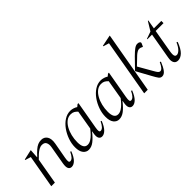

<svg xmlns="http://www.w3.org/2000/svg" viewBox="38 -1476 2211 2211"><g transform="rotate(-45 1143.5 -370.0)"><path d="M45 0 116 -404 47 -425V-433L167 -460H172L165 -352H168Q204 -391 231 -414.5Q258 -438 283.5 -449Q309 -460 339 -460Q388 -460 412.5 -421.5Q437 -383 424 -312L389 -119Q382 -79 385.5 -63.5Q389 -48 404 -48Q444 -48 480 -127L493 -122Q466 -52 434.5 -21Q403 10 370 10Q341 10 329 -14.5Q317 -39 326 -92L365 -316Q372 -356 359 -384.5Q346 -413 304 -413Q279 -413 254 -398.5Q229 -384 205 -362Q181 -340 159 -317L104 0Z M648 10Q608 10 581.5 -23.5Q555 -57 555 -123Q555 -182 576 -241.5Q597 -301 632.5 -350.5Q668 -400 714.5 -430Q761 -460 812 -460Q836 -460 859.5 -452.5Q883 -445 901 -433L928 -455H943L884 -119Q877 -79 880.5 -63.5Q884 -48 898 -48Q939 -48 975 -127L988 -122Q960 -52 928.5 -21Q897 10 865 10Q836 10 823.5 -14.5Q811 -39 821 -92L825 -113H822Q775 -53 734 -21.5Q693 10 648 10ZM615 -145Q615 -40 680 -40Q707 -40 734 -56.5Q761 -73 785.5 -98.5Q810 -124 832 -153L872 -387Q855 -406 835.5 -417Q816 -428 787 -428Q748 -428 716.5 -404Q685 -380 662 -339Q639 -298 627 -248Q615 -198 615 -145Z M1144 10Q1104 10 1077.5 -23.5Q1051 -57 1051 -123Q1051 -182 1072 -241.5Q1093 -301 1128.5 -350.5Q1164 -400 1210.5 -430Q1257 -460 1308 -460Q1332 -460 1355.5 -452.5Q1379 -445 1397 -433L1424 -455H1439L1380 -119Q1373 -79 1376.5 -63.5Q1380 -48 1394 -48Q1435 -48 1471 -127L1484 -122Q1456 -52 1424.5 -21Q1393 10 1361 10Q1332 10 1319.5 -14.5Q1307 -39 1317 -92L1321 -113H1318Q1271 -53 1230 -21.5Q1189 10 1144 10ZM1111 -145Q1111 -40 1176 -40Q1203 -40 1230 -56.5Q1257 -73 1281.5 -98.5Q1306 -124 1328 -153L1368 -387Q1351 -406 1331.5 -417Q1312 -428 1283 -428Q1244 -428 1212.5 -404Q1181 -380 1158 -339Q1135 -298 1123 -248Q1111 -198 1111 -145Z M1558 0 1679 -694 1609 -715V-723L1742 -750H1748L1616 0ZM1844 10Q1818 10 1802.5 -10.5Q1787 -31 1761 -79L1666 -252V-257Q1739 -334 1783.5 -378Q1828 -422 1855 -441Q1882 -460 1904 -460Q1916 -460 1923.5 -458Q1931 -456 1936 -452Q1952 -442 1943 -424L1928 -391L1924 -389L1911 -395Q1898 -403 1877 -403Q1862 -403 1843.5 -391.5Q1825 -380 1811 -367L1717 -277L1813 -109Q1833 -73 1844.5 -60.5Q1856 -48 1870 -48Q1904 -48 1939 -127L1953 -122Q1926 -56 1900.5 -23Q1875 10 1844 10Z M2103 10Q2072 10 2056.5 -9Q2041 -28 2041 -63Q2041 -70 2042.5 -79Q2044 -88 2045 -98L2100 -414H2024V-421L2112 -452L2178 -560H2185L2166 -450H2287V-414H2159L2111 -137Q2109 -123 2107.5 -111Q2106 -99 2106 -90Q2106 -66 2113.5 -56Q2121 -46 2136 -46Q2160 -46 2187 -73Q2214 -100 2236 -152L2250 -146Q2218 -61 2180.5 -25.5Q2143 10 2103 10Z"/></g></svg>

Font: Spectral Light
Style: Italic
Weight: 300
Italic angle: -10°
Designer: Jean-Baptiste Levee
Foundry: Production Type
Version: Version 2.001